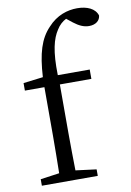

<svg xmlns="http://www.w3.org/2000/svg" viewBox="-91 -873 635 930"><g transform="rotate(-10 227.0 -408.5)"><path d="M37 -505V-468H133V-228C133 -167 132 -106 131 -45L38 -32V0H313V-32L211 -45C210 -106 209 -167 209 -228V-468H364V-514H207C204 -631 220 -692 247 -732C259 -752 276 -767 294 -776L323 -753C349 -733 372 -722 398 -722C432 -722 452 -740 454 -764C443 -800 403 -817 355 -817C308 -817 254 -801 210 -752C162 -702 141 -634 134 -517Z"/></g></svg>

Font: Noto Serif CJK JP
Style: Regular
Weight: 400
Designer: Ryoko NISHIZUKA 西塚涼子 (kana & ideographs); Frank Grießhammer (Latin, Greek & Cyrillic); Wenlong ZHANG 张文龙 (bopomofo); San
Foundry: Adobe Systems Incorporated
Version: Version 1.000;PS 1;hotconv 16.6.53;makeotf.lib2.5.65590